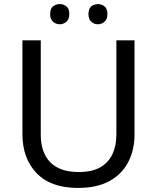

<svg xmlns="http://www.w3.org/2000/svg" viewBox="-20 -912 771 942"><path d="M640 -252Q640 -178 610 -118.5Q580 -59 518.5 -24.5Q457 10 362 10Q229 10 159.5 -62.5Q90 -135 90 -254V-714H180V-251Q180 -164 226.5 -116Q273 -68 367 -68Q432 -68 472.5 -91.5Q513 -115 532 -156.5Q551 -198 551 -252V-714H640ZM226 -843Q226 -869 240 -880.5Q254 -892 273 -892Q292 -892 306 -880.5Q320 -869 320 -843Q320 -818 306 -805.5Q292 -793 273 -793Q254 -793 240 -805.5Q226 -818 226 -843ZM414 -843Q414 -869 427.5 -880.5Q441 -892 460 -892Q479 -892 493 -880.5Q507 -869 507 -843Q507 -818 493 -805.5Q479 -793 460 -793Q441 -793 427.5 -805.5Q414 -818 414 -843Z"/></svg>

Font: Noto Sans Georgian
Style: Regular
Weight: 400
Designer: Monotype Design Team, Akaki Razmadze
Foundry: Google LLC
Version: Version 2.002